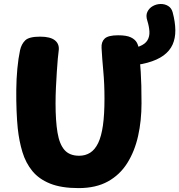

<svg xmlns="http://www.w3.org/2000/svg" viewBox="-20 -957 920 985"><path d="M866 -893Q879 -844 879.5 -802.5Q880 -761 865.5 -728.5Q851 -696 819 -672.5Q787 -649 735.5 -635Q684 -621 610 -617L616 -705Q667 -708 696 -719.5Q725 -731 736.5 -750.5Q748 -770 746.5 -795.5Q745 -821 736 -850Q727 -877 736 -896Q745 -915 763.5 -925.5Q782 -936 803.5 -936.5Q825 -937 842.5 -926.5Q860 -916 866 -893ZM83 -700Q90 -731 109.5 -750Q129 -769 186 -769Q239 -769 262.5 -749.5Q286 -730 281 -696Q279 -684 276.5 -655.5Q274 -627 271.5 -588.5Q269 -550 267 -508Q265 -466 265 -427Q265 -337 275 -277Q285 -217 311 -187.5Q337 -158 386 -158Q418 -158 442.5 -173.5Q467 -189 483.5 -223Q500 -257 508 -313Q516 -369 516 -451Q516 -527 510 -591.5Q504 -656 501 -711Q499 -742 517 -759Q535 -776 586 -776Q629 -776 651 -765.5Q673 -755 682 -738.5Q691 -722 692 -703Q695 -674 697.5 -646.5Q700 -619 702 -588Q704 -557 705 -518Q706 -479 706 -427Q706 -338 688.5 -259.5Q671 -181 633 -120.5Q595 -60 533.5 -26Q472 8 383 8Q295 8 237.5 -15Q180 -38 146 -79.5Q112 -121 95 -177Q78 -233 71 -299Q67 -338 65 -389Q63 -440 63.5 -496Q64 -552 69 -605Q74 -658 83 -700Z"/></svg>

Font: Playpen Sans ExtraBold
Style: Regular
Weight: 800
Designer: Laura Meseguer, Veronika Burian, José Scaglione
Foundry: TypeTogether
Version: Version 1.001